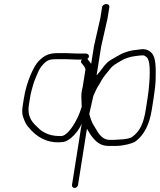

<svg xmlns="http://www.w3.org/2000/svg" viewBox="-20 -733 794 954"><path d="M406.4 -467H364.4L309.5 -469H267.5C225 -469 202.1 -459.7 172.4 -429.9C147.7 -405.2 111.5 -325.4 99.3 -248L92.6 -206.1C89.1 -183.5 89.8 -165.2 95 -151.5C104.4 -126.5 106.1 -116.4 135.1 -85.5C179.9 -37.9 236.4 -18.7 296.6 -28C305.2 -29.3 316.8 -35.3 331.3 -46C354.5 -65.2 372.7 -89.2 385.9 -118L337.7 186C336.5 193.9 342.4 201 350.4 201C358.3 201 366.5 193.9 367.7 186L411.9 -93C423.4 -75.9 428 -64 442 -48C463.2 -21.3 488.4 -8 517.5 -8H557.3C590.3 -8 639.3 -19.4 655.5 -32C696.5 -63.5 722.6 -115.2 734 -187L743.8 -249C749.8 -286.3 752.9 -317 753.4 -341C754.5 -397.4 755.1 -449.9 732 -471C717.7 -485.8 698.9 -491.3 675.6 -487.5C669.5 -486.5 663.7 -485.7 657.6 -485C623.4 -482.2 590.9 -471.4 560.1 -452.5C553 -448.2 543.7 -442.8 532.2 -436.3C520.6 -429.8 509 -419.4 497.3 -405L481.4 -384C475.9 -376.7 468.7 -368 459.9 -358L482.9 -503L514.6 -643L523.4 -698C524.7 -706.2 518.4 -713 508.3 -713C498.3 -713 488.6 -706.2 487.4 -698L478.6 -643L447 -504L433.1 -416C429.3 -422.4 416.7 -435.5 414.2 -441C418.7 -443.7 421.2 -447.2 421.9 -451.5C423.2 -459.8 416.2 -467 406.4 -467ZM359.6 -437H387.2C381.4 -430.3 380.8 -424.3 385.6 -419C399.1 -403.4 405.4 -392.8 404.5 -387L391.4 -304C390.4 -298 388.7 -289.7 386.1 -279C383.6 -268.3 383.6 -242.7 386 -202C384.8 -199.3 383.3 -195.2 381.6 -189.5C370 -150.6 338 -90.2 307.6 -67C297.1 -59 287.2 -55.7 277.8 -57C248.2 -57 223.3 -62.5 203 -73.5C188.3 -82 181.4 -85.3 169.5 -98C147 -117.7 133.5 -135.2 128.8 -150.5C127.5 -154.8 125.9 -159.3 124 -164C121.2 -180 120.9 -195.3 123.3 -210L129.3 -248C131.4 -261.3 134 -273.3 137 -284C148.3 -324.1 146.4 -321.6 169.4 -375C175.6 -389.3 183.9 -402 194.3 -413.1C214.2 -434.1 225.6 -439 262.7 -439H304.7ZM545.8 -38H524.1C499.1 -38 477.6 -54.5 459.4 -87.5C455.6 -94.5 450.8 -102.3 445.2 -111C434.8 -126.9 428 -149.9 423.6 -167L443.7 -256C445 -258.7 448.6 -266.9 454.7 -280.6C465.8 -305.6 473.6 -312.3 484.1 -333C494.3 -352.9 512.3 -370.9 527 -390.3C542.8 -411.1 558.5 -416.3 577.9 -429C600 -443.1 626.6 -451.8 657.5 -455L673.8 -457C679.2 -457.7 684.8 -458 690.4 -458C696.1 -458 702.4 -454.7 709.4 -448C725.2 -433.5 728.2 -379.2 718.5 -285C717.3 -273 715.7 -261 713.8 -249L704 -187C693.5 -120.7 675.7 -80.7 636.1 -52.3C629 -47.1 614.6 -43.4 592.9 -41Z"/></svg>

Font: MewTooHand
Style: WideIta
Weight: 400
Designer: Mew Too, Robert Jablonski
Version: Version 0.77